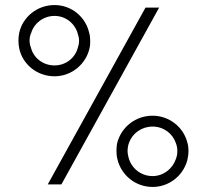

<svg xmlns="http://www.w3.org/2000/svg" viewBox="-20 -730 819 760"><path d="M196 -428C264 -428 322 -477 335 -542C337 -551 337 -559 337 -569C337 -580 336 -590 333 -600C319 -663 263 -710 196 -710C127 -710 70 -663 56 -600C54 -590 53 -580 53 -569C53 -559 54 -549 56 -539C69 -475 127 -428 196 -428ZM169 0H223L610 -700H556ZM196 -471C150 -471 112 -501 102 -543C99 -550 97 -560 97 -569C97 -580 99 -591 104 -601C115 -638 152 -667 196 -667C240 -667 277 -637 288 -596C291 -587 293 -578 293 -569C293 -561 292 -553 289 -545C280 -503 242 -471 196 -471ZM584 10C649 10 704 -34 721 -94C724 -106 726 -119 726 -132C726 -144 725 -156 721 -168C705 -228 649 -272 584 -272C517 -272 462 -228 445 -168C442 -157 441 -145 441 -132C441 -121 442 -110 445 -99C460 -37 516 10 584 10ZM584 -33C538 -33 500 -64 489 -106C487 -114 485 -123 485 -132C485 -144 487 -155 491 -166C505 -203 541 -229 584 -229C627 -229 663 -202 676 -164C680 -154 682 -143 682 -132C682 -121 680 -110 676 -100C663 -62 627 -33 584 -33Z"/></svg>

Font: Arthouse Owned Light
Style: Regular
Weight: 300
Designer: Jeremy Tribby
Foundry: Tribby Type
Version: Version 1.000;PS 001.000;hotconv 1.0.88;makeotf.lib2.5.64775